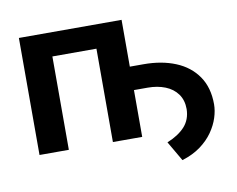

<svg xmlns="http://www.w3.org/2000/svg" viewBox="-75 -645 1088 882"><g transform="rotate(-10 468.5 -204.5)"><path d="M707.5 137.2 653.8 44.9Q707 23.4 736.6 -9Q766.1 -41.5 767.1 -90.3Q767.1 -132.3 746.3 -160.9Q725.6 -189.5 689.5 -203.9Q653.3 -218.3 607.9 -218.3H498V-327.6H607.9Q692.4 -327.6 757.1 -301Q821.8 -274.4 858.4 -221.4Q895 -168.5 895 -90.3Q895 -61 884.5 -28.1Q874 4.9 851.6 37.1Q829.1 69.3 793.5 95.5Q757.8 121.6 707.5 137.2ZM543.9 -545.9V0H407.2V-435.5H201.7V0H64.9V-545.9Z"/></g></svg>

Font: Inter Cardless
Style: Bold
Weight: 700
Designer: Rasmus Andersson
Foundry: rsms
Version: Version 4.001;git-9221beed3